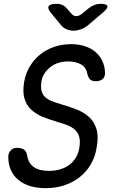

<svg xmlns="http://www.w3.org/2000/svg" viewBox="-20 -970 640 1000"><path d="M435 -585Q428 -621 400.5 -635.5Q373 -650 335 -650Q279 -650 241.5 -620Q204 -590 196 -547Q191 -516 196.5 -496Q202 -476 216 -463.5Q230 -451 250.5 -443Q271 -435 295 -428Q341 -415 380 -399.5Q419 -384 445.5 -359Q472 -334 483 -296Q494 -258 483 -199Q475 -151 452 -112.5Q429 -74 394.5 -47Q360 -20 315.5 -5Q271 10 218 10Q127 10 75 -33.5Q23 -77 23 -155Q24 -174 36 -187Q48 -200 69 -200Q89 -200 103 -192Q117 -184 121 -162Q127 -121 155.5 -100.5Q184 -80 234 -80Q266 -80 293 -88Q320 -96 340.5 -111Q361 -126 374.5 -148Q388 -170 393 -199Q399 -235 392.5 -257.5Q386 -280 370 -294.5Q354 -309 330.5 -318Q307 -327 279 -335Q238 -347 202.5 -361.5Q167 -376 142.5 -399Q118 -422 107.5 -457Q97 -492 106 -545Q114 -589 135.5 -624.5Q157 -660 189 -686Q221 -712 262 -726Q303 -740 350 -740Q390 -740 422 -729.5Q454 -719 477 -699.5Q500 -680 513 -652.5Q526 -625 527 -592Q528 -571 515.5 -559Q503 -547 479 -547Q459 -547 449.5 -556Q440 -565 435 -585ZM275 -950Q292 -950 305 -944Q318 -938 328 -926L351 -900Q362 -886 377 -886Q392 -886 409 -900L442 -927Q456 -938 471.5 -944Q487 -950 504 -950Q537 -950 539.5 -938Q542 -926 514 -903L439 -839Q421 -824 400.5 -817Q380 -810 363 -810Q346 -810 328 -817Q310 -824 298 -839L246 -902Q226 -926 233.5 -938Q241 -950 275 -950Z"/></svg>

Font: Maple Mono
Style: Italic
Weight: 400
Italic angle: -10°
Monospace: yes
Designer: subframe7536
Version: Version 7.300